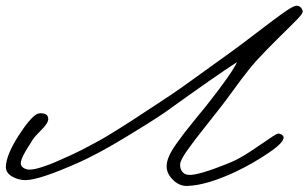

<svg xmlns="http://www.w3.org/2000/svg" viewBox="-47 -624 1062 661"><path d="M995.1 -585.9Q997.1 -579.1 977.5 -558.8Q958 -538.6 913.8 -495.4Q869.6 -452.1 835 -414.1Q822.3 -399.9 807.9 -381.8Q793.5 -363.8 783.7 -350.8Q773.9 -337.9 755.4 -312.3Q736.8 -286.6 727.1 -273.9Q709 -250 664.1 -193.6Q619.1 -137.2 596.7 -105Q574.2 -72.8 573.2 -59.1Q572.3 -43.9 579.8 -33.7Q587.4 -23.4 601.1 -22Q634.8 -18.6 749 -65.9Q777.8 -78.1 815.7 -103Q853.5 -127.9 879.4 -146Q905.3 -164.1 911.1 -164.1Q917 -164.1 922.9 -160.4Q928.7 -156.7 929.2 -151.9Q932.1 -134.8 878.4 -98.1Q824.7 -61.5 763.2 -32.2Q664.6 13.7 599.1 16.1Q570.3 17.6 547.4 -5.9Q524.4 -29.3 526.9 -56.2Q527.8 -70.3 535.6 -87.9Q543.5 -105.5 560.3 -129.2Q577.1 -152.8 589.4 -168.7Q601.6 -184.6 627.4 -216.1Q653.3 -247.6 663.1 -259.8Q752 -372.1 769 -410.2Q696.8 -363.8 519 -235.8Q473.1 -204.6 382.6 -149.9Q292 -95.2 227.1 -65.9Q88.4 -3.9 41 -3.9Q15.6 -3.9 -5.9 -16.6Q-27.3 -29.3 -26.9 -49.8Q-25.4 -91.8 19 -160.2Q66.4 -232.9 88.9 -233.9Q119.1 -235.8 119.1 -213.9Q119.1 -200.2 95.5 -176.8Q71.8 -153.3 64.9 -142.1Q62.5 -137.7 56.9 -128.9Q51.3 -120.1 48.1 -115.2Q44.9 -110.4 40.3 -102.3Q35.6 -94.2 33.2 -89.1Q30.8 -84 28.3 -77.9Q25.9 -71.8 25.1 -66.9Q24.4 -62 24.9 -58.1Q26.4 -50.3 35.4 -45.2Q44.4 -40 54.2 -40Q70.3 -40 97.4 -48.8Q124.5 -57.6 144.5 -66.4Q164.6 -75.2 201.2 -91.8Q218.3 -99.6 234.1 -107.7Q250 -115.7 267.8 -125.5Q285.6 -135.3 298.3 -142.1Q311 -148.9 330.8 -161.1Q350.6 -173.3 360.8 -179.7Q371.1 -186 394.3 -200.9Q417.5 -215.8 426 -221.4Q434.6 -227.1 461.7 -244.9Q488.8 -262.7 497.1 -268.1Q540 -295.9 577.9 -322.5Q615.7 -349.1 661.6 -382.6Q707.5 -416 741.2 -439.9Q772.9 -462.4 830.8 -506.8Q888.7 -551.3 924.1 -576.7Q959.5 -602.1 971.2 -604Q979.5 -605.5 986.1 -600.3Q992.7 -595.2 995.1 -585.9Z"/></svg>

Font: Gogol
Style: Regular
Weight: 400
Italic angle: -48°
Designer: Gennady Fridman
Foundry: ParaType Ltd
Version: Version 1.001